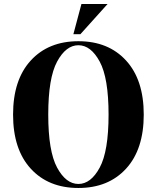

<svg xmlns="http://www.w3.org/2000/svg" viewBox="-20 -920 780 955"><path d="M476 -86.5Q520 -168 520 -350Q520 -532 476 -613.5Q432 -695 370 -695Q308 -695 264 -613.5Q220 -532 220 -350Q220 -168 264 -86.5Q308 -5 370 -5Q432 -5 476 -86.5ZM607 -619Q695 -523 695 -350Q695 -177 607 -81Q519 15 370 15Q221 15 133 -81Q45 -177 45 -350Q45 -523 133 -619Q221 -715 370 -715Q519 -715 607 -619ZM385 -900H515L380 -750H345Z"/></svg>

Font: Yeseva One
Style: Regular
Weight: 400
Designer: Jovanny Lemonad
Foundry: Jovanny Lemonad
Version: Version 2.000